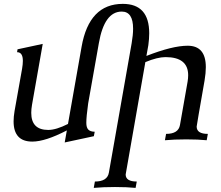

<svg xmlns="http://www.w3.org/2000/svg" viewBox="-20 -710 1121 972"><path d="M666.5 241.2Q624 236.8 562 236.8Q500.5 236.8 454.6 241.2L460.4 209Q523.4 209 531.2 164.1L646.5 -491.2Q653.8 -533.7 653.8 -564.9Q653.8 -651.4 596.2 -651.4Q508.3 -651.4 480.5 -491.7L426.3 -186Q417 -119.6 417 -87.9Q417 -64.5 427 -54Q437 -43.5 459.5 -43L455.1 -20.5L307.6 11.2L318.4 -49.8Q209.5 6.8 143.6 6.8Q48.8 6.8 48.8 -95.7Q48.8 -119.1 53.7 -147.9L91.8 -361.8Q95.7 -384.8 95.7 -401.9Q95.7 -445.8 66.4 -445.8L68.8 -460.4L196.3 -487.8L142.1 -179.7Q138.2 -157.2 138.2 -138.7Q138.2 -52.2 224.1 -52.2Q264.2 -52.2 324.2 -82.5L393.1 -473.6Q431.2 -690.4 601.6 -690.4Q735.4 -690.4 735.4 -541.5Q735.4 -514.2 731 -481.4L721.2 -426.8Q853 -478.5 930.2 -478.5Q1022 -478.5 1022 -370.1Q1022 -340.3 1015.6 -302.2Q976.1 -77.1 975.6 -69.3Q975.6 -32.2 1032.2 -32.2L1026.4 0Q984.9 -4.4 922.9 -4.4Q860.8 -4.4 814.9 0L820.8 -32.2Q883.3 -32.2 891.1 -77.1L929.7 -296.4Q932.6 -314 932.6 -329.1Q932.6 -420.9 817.9 -420.9Q776.9 -420.9 715.8 -395.5Q617.2 164.1 616.2 173.3Q616.2 209 672.4 209Z"/></svg>

Font: Kelvinch
Style: Italic
Weight: 400
Italic angle: -10°
Designer: Paul James Miller
Foundry: High-Logic / Made with FontCreator
Version: Version 3.40;July 22, 2017;FontCreator 11.0.0.2388 64-bit